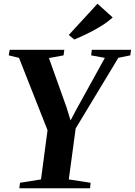

<svg xmlns="http://www.w3.org/2000/svg" viewBox="-20 -1010 723 1030"><path d="M83.5 0 87.5 -29.5 200 -47.5 235 -311.5 82 -699.5 27 -713 32 -743H325L321 -713L242.5 -698.5L337.5 -432.5L358.5 -364L389 -421.5L542.5 -699.5L469 -713L472.5 -743H683L679 -713L615 -700L386 -321L349 -47.5L466 -29.5L463 0ZM378.5 -798 349 -822.5 503 -990 584.5 -916.5Q556 -890.5 520.2 -868.8Q484.5 -847 447.8 -829.2Q411 -811.5 378.5 -798Z"/></svg>

Font: Merriweather 96pt
Style: Bold Italic
Weight: 700
Italic angle: -7.8°
Version: Version 2.101